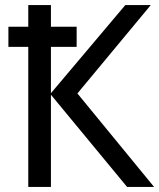

<svg xmlns="http://www.w3.org/2000/svg" viewBox="-20 -734 625 754"><path d="M13 -550V-629H281V-550ZM585 0H479L180 -362V0H91V-714H180V-368L472 -714H572L284 -367Z"/></svg>

Font: Noto Sans Display
Style: Regular
Weight: 400
Designer: Monotype Design Team
Foundry: Monotype Imaging Inc.
Version: Version 2.003